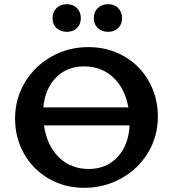

<svg xmlns="http://www.w3.org/2000/svg" viewBox="-20 -890 825 917"><path d="M231 -803Q231 -833 250 -851.5Q269 -870 299 -870Q329 -870 347.5 -851.5Q366 -833 366 -803Q366 -774 347.5 -756Q329 -738 299 -738Q269 -738 250 -756Q231 -774 231 -803ZM428 -803Q428 -833 447 -851.5Q466 -870 497 -870Q526 -870 544.5 -851.5Q563 -833 563 -803Q563 -774 544.5 -756Q526 -738 497 -738Q466 -738 447 -756Q428 -774 428 -803ZM734 -334Q734 -238 686.5 -160Q639 -82 558 -37.5Q477 7 382 7Q288 7 212.5 -37Q137 -81 94.5 -156.5Q52 -232 52 -323Q52 -419 99.5 -497.5Q147 -576 227 -620.5Q307 -665 402 -665Q497 -665 573 -621Q649 -577 691.5 -501Q734 -425 734 -334ZM187 -377H593Q577 -468 520.5 -520.5Q464 -573 381 -573Q300 -573 247.5 -519.5Q195 -466 187 -377ZM599 -291H190Q204 -195 261 -139Q318 -83 404 -83Q488 -83 541 -139.5Q594 -196 599 -291Z"/></svg>

Font: Ysabeau SC
Style: Bold
Weight: 700
Designer: Christian Thalmann (Catharsis Fonts)
Version: Version 0.003